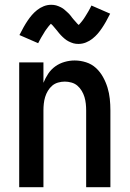

<svg xmlns="http://www.w3.org/2000/svg" viewBox="-20 -780 540 800"><path d="M60 0V-520H161V-435Q169 -455 181 -473Q193 -491 210.5 -503.5Q228 -516 249 -522Q270 -528 291 -528Q315 -528 338.5 -520.5Q362 -513 379.5 -497Q397 -481 409 -459.5Q421 -438 428 -415Q435 -392 437.5 -368Q440 -344 440 -320V0H339V-320Q339 -334 337.5 -348Q336 -362 332 -375.5Q328 -389 320.5 -401.5Q313 -414 302.5 -423Q292 -432 278 -436Q264 -440 250 -440Q236 -440 222 -436Q208 -432 197.5 -423Q187 -414 179.5 -401.5Q172 -389 168 -375.5Q164 -362 162.5 -348Q161 -334 161 -320V0ZM307 -597Q302 -597 296.5 -597.5Q291 -598 286 -599.5Q281 -601 276 -603Q271 -605 266 -607.5Q261 -610 257.5 -612.5Q254 -615 249.5 -618.5Q245 -622 241 -626Q237 -630 233 -634Q229 -638 226 -642Q223 -646 220 -649.5Q217 -653 213 -658Q209 -663 205 -667.5Q201 -672 198.5 -675Q196 -678 192 -681Q190 -679 186.5 -675Q183 -671 181 -668.5Q179 -666 177 -663Q175 -660 172.5 -657Q170 -654 167.5 -650Q165 -646 162.5 -641.5Q160 -637 157 -632.5Q154 -628 151 -622.5Q148 -617 145 -611.5Q142 -606 139 -600L61 -634Q70 -652 78.5 -667Q87 -682 95.5 -694.5Q104 -707 113 -717.5Q122 -728 134.5 -738Q147 -748 162 -754Q177 -760 193 -760Q198 -760 203.5 -759.5Q209 -759 214 -757.5Q219 -756 224 -754Q229 -752 234 -749.5Q239 -747 242.5 -744.5Q246 -742 250.5 -738Q255 -734 259 -730.5Q263 -727 267 -723Q271 -719 274 -715Q277 -711 280 -707Q283 -703 287 -698.5Q291 -694 295 -689.5Q299 -685 301.5 -682Q304 -679 308 -676Q310 -678 313.5 -682Q317 -686 319 -688.5Q321 -691 323 -693.5Q325 -696 327.5 -699.5Q330 -703 332.5 -707Q335 -711 337.5 -715Q340 -719 343 -724Q346 -729 349 -734Q352 -739 355 -745Q358 -751 361 -757L439 -723Q430 -705 421.5 -690Q413 -675 404.5 -662.5Q396 -650 387 -639.5Q378 -629 365.5 -619Q353 -609 338 -603Q323 -597 307 -597Z"/></svg>

Font: Zed Sans Semibold
Style: Regular
Weight: 600
Designer: Belleve Invis
Foundry: Belleve Invis
Version: Version 1.0.0; ttfautohint (v1.8.4)